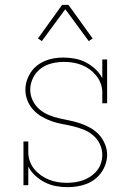

<svg xmlns="http://www.w3.org/2000/svg" viewBox="-20 -766 540 794"><path d="M259 8Q235 8 211 3.5Q187 -1 165.5 -12Q144 -23 126 -39.5Q108 -56 97 -77V0H77V-181H97V-136Q97 -117 103.5 -99Q110 -81 122 -66.5Q134 -52 149.5 -41Q165 -30 182.5 -23Q200 -16 218.5 -13Q237 -10 256 -10Q273 -10 290.5 -12.5Q308 -15 324.5 -21Q341 -27 355.5 -37Q370 -47 381 -60.5Q392 -74 397.5 -91Q403 -108 403 -126Q403 -149 393 -170Q383 -191 365.5 -206Q348 -221 327 -229.5Q306 -238 283.5 -243.5Q261 -249 238.5 -253Q216 -257 194.5 -264.5Q173 -272 153 -283.5Q133 -295 117.5 -312Q102 -329 93.5 -350.5Q85 -372 85 -395Q85 -414 91 -432.5Q97 -451 107.5 -467Q118 -483 133.5 -495Q149 -507 167 -514.5Q185 -522 204 -525Q223 -528 242 -528Q266 -528 290 -523.5Q314 -519 335 -508Q356 -497 374 -480.5Q392 -464 403 -443V-520H423V-339H403V-384Q403 -403 396.5 -420.5Q390 -438 378 -453Q366 -468 351 -479Q336 -490 318.5 -497Q301 -504 282.5 -507Q264 -510 245 -510Q220 -510 194.5 -504Q169 -498 148.5 -482.5Q128 -467 116.5 -443.5Q105 -420 105 -395Q105 -372 115 -351Q125 -330 142 -315Q159 -300 180.5 -291Q202 -282 224 -277Q246 -272 268.5 -267.5Q291 -263 313 -255.5Q335 -248 355 -236.5Q375 -225 390 -208.5Q405 -192 414 -170Q423 -148 423 -126Q423 -106 416.5 -87Q410 -68 398.5 -52Q387 -36 371 -24Q355 -12 336.5 -5Q318 2 298 5Q278 8 259 8ZM153 -596 137 -607 237 -746H263L363 -607L347 -596L250 -728Z"/></svg>

Font: Iosevka Curly Slab Thin
Style: Regular
Weight: 100
Monospace: yes
Designer: Belleve Invis
Foundry: Belleve Invis
Version: Version 22.1.2; ttfautohint (v1.8.4)